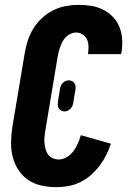

<svg xmlns="http://www.w3.org/2000/svg" viewBox="-20 -763 540 791"><path d="M212 8Q181 8 151 1.5Q121 -5 96.5 -21.5Q72 -38 56 -62.5Q40 -87 32.5 -116Q25 -145 25.5 -176.5Q26 -208 31 -240L82 -545Q86 -570 94.5 -596Q103 -622 117.5 -645.5Q132 -669 153 -688.5Q174 -708 199 -720.5Q224 -733 250.5 -738Q277 -743 303 -743Q330 -743 355.5 -739Q381 -735 404 -723.5Q427 -712 444.5 -694Q462 -676 471.5 -653Q481 -630 483 -603.5Q485 -577 481 -550L479 -540H342L343 -544Q345 -559 344.5 -574Q344 -589 338 -601.5Q332 -614 320 -621.5Q308 -629 293 -629Q282 -629 271 -624Q260 -619 251.5 -610.5Q243 -602 237.5 -591.5Q232 -581 228 -570Q224 -559 221.5 -548Q219 -537 217 -526L166 -221Q164 -208 163 -195Q162 -182 163.5 -170Q165 -158 168.5 -146Q172 -134 179 -125Q186 -116 197.5 -111Q209 -106 222 -106Q239 -106 255.5 -116Q272 -126 283 -141Q294 -156 301 -172.5Q308 -189 313 -206L437 -171Q429 -147 417.5 -124Q406 -101 390 -80Q374 -59 354 -41.5Q334 -24 310.5 -12.5Q287 -1 261.5 3.5Q236 8 212 8ZM246 -304Q238 -304 231.5 -307.5Q225 -311 221.5 -317.5Q218 -324 218 -331.5Q218 -339 219 -347L227 -395Q228 -402 230.5 -408.5Q233 -415 238 -420.5Q243 -426 249.5 -429Q256 -432 263 -432Q271 -432 277.5 -428.5Q284 -425 287.5 -418.5Q291 -412 291.5 -404.5Q292 -397 290 -389L282 -341Q281 -334 278.5 -327.5Q276 -321 271 -315.5Q266 -310 259.5 -307Q253 -304 246 -304Z"/></svg>

Font: Iosevka Term Curly Heavy
Style: Italic
Weight: 900
Italic angle: -9°
Designer: Belleve Invis
Foundry: Belleve Invis
Version: Version 32.3.0